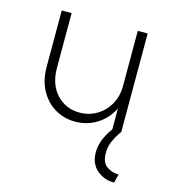

<svg xmlns="http://www.w3.org/2000/svg" viewBox="-94 -479 678 757"><g transform="rotate(15 245.0 -100.0)"><path d="M440.3 200.7Q398.6 200.7 369.1 175Q339.6 149.3 339.6 103.5Q339.6 77.1 350.3 50.3Q361.1 23.6 379.2 0V-85.4Q357.6 -41.7 317.7 -16.7Q277.8 8.3 228.5 8.3Q183.3 8.3 146.2 -13.9Q109 -36.1 87.2 -76.4Q65.3 -116.7 65.3 -171.5V-401.4H105.6V-177.8Q105.6 -110.4 143.1 -70.5Q180.6 -30.6 236.8 -30.6Q274.3 -30.6 305.9 -49Q337.5 -67.4 356.6 -100.3Q375.7 -133.3 375.7 -177.1V-401.4H416V0Q399.3 23.6 388.9 46.5Q378.5 69.4 378.5 95.8Q378.5 134.7 400 150Q421.5 165.3 449.3 165.3Z"/></g></svg>

Font: Afacad Flux ExtraLight
Style: Regular
Weight: 250
Designer: Kristian Moeller
Foundry: Dicotype
Version: Version 1.100